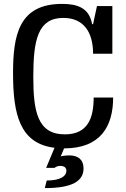

<svg xmlns="http://www.w3.org/2000/svg" viewBox="-20 -751 645 986"><path d="M210 215C351 215 409 179 409 114C409 68 380 47 336 47C327 47 307 48 292 52L309 11C497 11 561 -103 561 -250H461C461 -146 432 -61 313 -61C172 -61 151 -180 151 -357C151 -547 175 -659 305 -659C408 -659 458 -588 458 -475H557V-720H478L458 -627H453C438 -711 377 -731 299 -731C77 -731 47 -571 47 -375C47 -163 82 -14 260 8L217 111H260C269 104 279 101 290 101C311 101 321 111 321 126C321 153 291 176 220 176Z"/></svg>

Font: Hermeneus One
Style: Regular
Weight: 400
Designer: Rodrigo Fuenzalida, Pablo Impallari
Foundry: Pablo Impallari, Rodrigo Fuenzalida
Version: Version 1.002